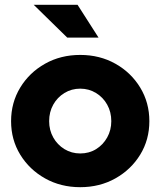

<svg xmlns="http://www.w3.org/2000/svg" viewBox="-20 -767 666 797"><path d="M313 10Q232 10 167 -26.5Q102 -63 64 -125Q26 -187 26 -264Q26 -341 64 -403.5Q102 -466 167 -502.5Q232 -539 313 -539Q394 -539 459 -502.5Q524 -466 562 -403.5Q600 -341 600 -264Q600 -187 562 -125Q524 -63 459 -26.5Q394 10 313 10ZM313 -130Q350 -130 379 -148Q408 -166 425 -196.5Q442 -227 442 -264Q442 -302 425 -332.5Q408 -363 378.5 -381Q349 -399 313 -399Q277 -399 247.5 -381Q218 -363 201 -332.5Q184 -302 184 -264Q184 -227 201 -196.5Q218 -166 247.5 -148Q277 -130 313 -130ZM259 -611 120 -747H302L389 -611Z"/></svg>

Font: Red Hat Display Black
Style: Regular
Weight: 900
Designer: Pentagram, MCKL
Foundry: Pentagram, MCKL
Version: Version 1.023; ttfautohint (v1.8.3)